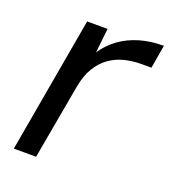

<svg xmlns="http://www.w3.org/2000/svg" viewBox="-103 -602 606 680"><g transform="rotate(20 200.0 -262.0)"><path d="M25 0 115 -512H192L182 -420Q205 -454 237 -477Q269 -500 310 -512Q351 -524 400 -524L385 -436H346Q314 -436 284 -428.5Q254 -421 228.5 -403Q203 -385 185 -355Q167 -325 159 -279L109 0Z"/></g></svg>

Font: DM Sans 12pt
Style: Italic
Weight: 400
Italic angle: -10°
Version: Version 4.004;gftools[0.9.30]